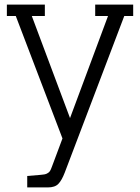

<svg xmlns="http://www.w3.org/2000/svg" viewBox="-20 -592 612 839"><path d="M99 227H189Q220 227 235 211.5Q250 196 263 162L523 -522H562V-572H396V-522H452L286 -76L119 -522H176V-572H10V-522H49L253 13L207 136Q202 150 198 156Q194 162 185 166.5Q176 171 158 172L99 177Z"/></svg>

Font: Glegoo
Style: Regular
Weight: 400
Version: Version 2.0.1; ttfautohint (v0.9) -r 48 -G 60